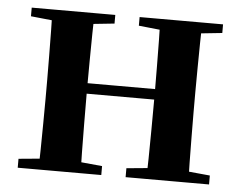

<svg xmlns="http://www.w3.org/2000/svg" viewBox="-44 -588 802 640"><g transform="rotate(5 357.5 -268.0)"><path d="M105.9 0Q107.6 -25.5 108.1 -67.4Q108.6 -109.4 109.1 -154.7Q109.6 -200 109.6 -234.8V-301.2Q109.6 -335.7 109.1 -381Q108.6 -426.4 108.1 -468.7Q107.6 -511 105.9 -535.7H247.6Q246.6 -511 246.1 -468.2Q245.6 -425.4 245.1 -378.2Q244.6 -331 244.6 -291.8V-270.6Q244.6 -217.9 245.1 -165Q245.6 -112.1 246.1 -68.8Q246.6 -25.5 247.6 0ZM466.6 0Q468.6 -25.5 469.1 -68.8Q469.6 -112.1 470.1 -165Q470.6 -217.9 470.6 -270.6V-291.8Q470.6 -331 470.1 -378.2Q469.6 -425.4 469.1 -468.2Q468.6 -511 466.6 -535.7H608Q607 -511 606.5 -468.7Q606 -426.4 605.5 -381Q605 -335.7 605 -301.2V-234.8Q605 -200 605.5 -154.7Q606 -109.4 606.5 -67.4Q607 -25.5 608 0ZM37.2 0V-29.9L147 -40.2H208.6L316.8 -29.9V0ZM37.2 -506.8V-535.7H316.8V-506.8L208.6 -495.5H147ZM398.2 0V-29.9L506.9 -40.2H569.5L677.4 -29.9V0ZM398.2 -506.8V-535.7H677.4V-506.8L569.5 -495.5H506.9ZM176.9 -265.9V-301H537.1V-265.9Z"/></g></svg>

Font: Noto Serif SC ExtraLight
Style: Regular
Weight: 200
Designer: Ryoko NISHIZUKA 西塚涼子 (kana & ideographs); Frank Grießhammer (Latin, Greek & Cyrillic); Wenlong ZHANG 张文龙 (bopomofo); San
Foundry: Adobe
Version: Version 2.002-H1;hotconv 1.1.0;makeotfexe 2.6.0